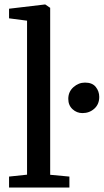

<svg xmlns="http://www.w3.org/2000/svg" viewBox="-20 -839 464 859"><path d="M101 -57.5V-746.5L20.5 -757V-800L181 -819H182.5L204.5 -804V-57L290.5 -49V0H20.5V-49ZM349 -333Q323.5 -333 304.5 -350.5Q285.5 -368 285.5 -396.5Q285.5 -428.5 308.5 -449Q331.5 -469.5 360.5 -469.5Q393 -469.5 408.5 -450Q424 -430.5 424 -405.5Q424 -372.5 402 -352.8Q380 -333 349 -333Z"/></svg>

Font: Merriweather 20pt
Style: Regular
Weight: 400
Version: Version 2.100